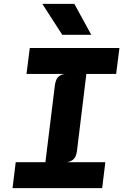

<svg xmlns="http://www.w3.org/2000/svg" viewBox="-20 -976 640 996"><path d="M45 0 61.5 -134.5H215.5L264.5 -532Q268.5 -562.5 281 -575.8Q293.5 -589 316 -592.5H117.5L134.5 -727H599.5L582.5 -592.5H428L379.5 -195Q376 -165 363.2 -151.8Q350.5 -138.5 327.5 -134.5H526.5L510 0ZM303 -795.5 199.5 -956H365.5L453.5 -795.5Z"/></svg>

Font: Spline Sans Mono
Style: Bold Italic
Weight: 700
Italic angle: -4°
Monospace: yes
Version: Version 1.004